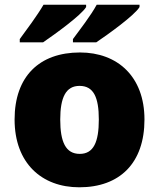

<svg xmlns="http://www.w3.org/2000/svg" viewBox="-20 -786 677 816"><path d="M573 -756V-766H391C367 -721 318 -658 290 -620V-606H389C441 -641 552 -721 573 -756ZM346 -756V-766H165C139 -721 92 -658 64 -620V-606H163C214 -641 325 -721 346 -756ZM594 -278C594 -461 479 -563 320 -563C147 -563 42 -461 42 -278C42 -93 157 10 317 10C489 10 594 -93 594 -278ZM236 -278C236 -372 260 -421 318 -421C378 -421 400 -372 400 -278C400 -183 378 -132 319 -132C259 -132 236 -183 236 -278Z"/></svg>

Font: Noto Sans Myanmar UI Black
Style: Regular
Weight: 900
Designer: Monotype Design Team
Foundry: Monotype Imaging Inc.
Version: Version 2.103